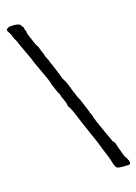

<svg xmlns="http://www.w3.org/2000/svg" viewBox="-117 -746 632 893"><g transform="rotate(-15 199.0 -299.5)"><path d="M187 -408 195 -386Q196 -383 200.5 -376Q205 -369 207 -366Q212 -356 218.5 -339Q225 -322 226 -319Q241 -281 249 -269L277 -202Q276 -201 276.5 -199.5Q277 -198 278.5 -196Q280 -194 281 -192.5Q282 -191 282 -190Q289 -168 298 -146.5Q307 -125 322 -93.5Q337 -62 343 -48Q344 -44 349 -39Q354 -34 356 -29Q360 -13 381 40Q404 70 395 82Q391 84 358 84Q342 84 333 81Q327 75 323.5 67.5Q320 60 317.5 50Q315 40 313 36Q312 31 293 -14Q273 -68 256 -102L250 -117Q248 -122 242.5 -134Q237 -146 234 -153Q233 -154 222.5 -180.5Q212 -207 202 -228Q192 -249 187 -253L184 -268Q182 -276 174 -292Q166 -308 165 -317Q158 -326 151.5 -342.5Q145 -359 141 -366Q137 -383 128 -403.5Q119 -424 106 -450.5Q93 -477 89 -487Q82 -507 60.5 -551.5Q39 -596 35 -608Q23 -626 19 -642L4 -666Q5 -685 44 -683Q65 -682 71 -676Q73 -673 78 -667Q83 -663 84 -655.5Q85 -648 86 -647Q89 -644 90 -636.5Q91 -629 92 -626Q113 -577 115 -572Q117 -568 120.5 -563Q124 -558 126 -555Q129 -543 143 -512Q144 -511 143 -510Q142 -509 143 -508Q158 -480 159 -473Q163 -464 168 -453.5Q173 -443 178 -429.5Q183 -416 187 -408Z"/></g></svg>

Font: FuturaRenner
Style: Regular
Weight: 400
Designer: Bastien Sozeau
Foundry: NBR — Bastien Sozeau
Version: Version 2.001;PS 002.001;hotconv 1.0.88;makeotf.lib2.5.64775